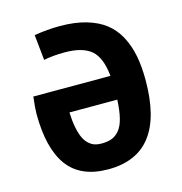

<svg xmlns="http://www.w3.org/2000/svg" viewBox="-102 -757 818 865"><g transform="rotate(-15 307.0 -325.0)"><path d="M564 -330.1Q564 15.1 298.8 15.1Q170.4 15.1 110.1 -66.7Q49.8 -148.4 49.8 -311Q49.8 -335 56.2 -389.2H416Q407.2 -476.6 367.2 -510.7Q327.1 -544.9 244.1 -544.9Q189.9 -544.9 146 -536.1L133.8 -654.8Q195.3 -665 252.9 -665Q322.3 -665 375.2 -649.7Q428.2 -634.3 463.9 -606.4Q499.5 -578.6 522 -536.4Q544.4 -494.1 554.2 -443.8Q564 -393.6 564 -330.1ZM297.9 -105Q326.7 -105 346.7 -112.5Q366.7 -120.1 382.6 -139.2Q398.4 -158.2 407 -192.4Q415.5 -226.6 418 -277.8H194.8Q196.3 -237.8 202.4 -207.3Q208.5 -176.8 217.5 -157.5Q226.6 -138.2 239.7 -126.2Q252.9 -114.3 266.8 -109.6Q280.8 -105 297.9 -105Z"/></g></svg>

Font: IntelOne Mono Bold
Style: Regular
Weight: 700
Designer: Fred Shallcrass
Foundry: Frere-Jones Type LLC
Version: Version 1.200;hotconv 1.1.0;makeotfexe 2.6.0;FJTRelease1.2